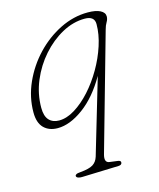

<svg xmlns="http://www.w3.org/2000/svg" viewBox="-107 -535 712 858"><g transform="rotate(-15 249.0 -106.0)"><path d="M166 246.5Q156 247 147.8 244Q139.5 241 139.5 234Q139.5 231 144.5 227.8Q149.5 224.5 164 223.5Q205 220 223 208.8Q241 197.5 248 174.5L350.5 -172Q300.5 -85 237.5 -38.8Q174.5 7.5 118 7.5Q78 7.5 54.2 -16.2Q30.5 -40 30.5 -88.5Q30.5 -158.5 60 -224.5Q89.5 -290.5 139.2 -343Q189 -395.5 251.5 -426.5Q314 -457.5 380 -457.5Q417 -457.5 437.5 -447Q458 -436.5 458 -418.5Q458 -405.5 450.5 -393.2Q443 -381 438 -362L286.5 174Q276.5 210.5 301.5 213.5L336 218Q352 219.5 352 228Q352 240.5 335.5 241ZM69.5 -99.5Q69.5 -60.5 86.5 -42.2Q103.5 -24 133 -24Q168 -24 206 -47.5Q244 -71 279.5 -110.2Q315 -149.5 343.2 -198.2Q371.5 -247 388.2 -298.5Q405 -350 405 -397Q405 -434 360 -434Q306.5 -434 255 -406Q203.5 -378 161.5 -330.5Q119.5 -283 94.5 -223.2Q69.5 -163.5 69.5 -99.5Z"/></g></svg>

Font: Fraunces 9pt Soft Thin
Style: Italic
Weight: 100
Italic angle: -16°
Version: Version 1.000;[b76b70a41]